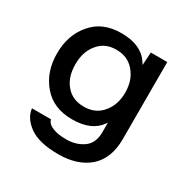

<svg xmlns="http://www.w3.org/2000/svg" viewBox="-146 -582 858 879"><g transform="rotate(30 283.5 -142.5)"><path d="M167 47.9H66.4C70.3 81.1 89.2 109.7 123 133.8C156.9 157.9 207.7 169.9 275.4 169.9C343.1 169.9 397.1 152.3 437.5 117.2C477.2 81.4 497.1 29.9 497.1 -37.1V-114.3V-205.1V-370.1V-445.3H410.2C408.1 -416.8 406.6 -394 405.8 -377.1C402.9 -382.1 399.8 -386.9 396.5 -391.6C367.8 -433.9 319 -455.1 250 -455.1C183.6 -455.1 132.2 -433.3 95.7 -389.6C58.6 -346.7 40 -292.6 40 -227.5C40 -162.4 58.6 -108.4 95.7 -65.4C132.2 -21.8 183.6 0 250 0C319 0 367.8 -21.2 396.5 -63.5C397.8 -65.4 399.1 -67.3 400.4 -69.2V-19.5C400.4 20.2 387.7 48.8 362.3 66.4C336.9 84 307.3 92.8 273.4 92.8C242.8 92.8 218.4 88.9 200.2 81.1C182 73.9 170.9 62.8 167 47.9ZM267.6 -377.9C308.6 -377.9 340.8 -363.6 364.3 -335C388.3 -307 400.4 -271.2 400.4 -227.5C400.4 -183.9 388.3 -148.1 364.3 -120.1C340.8 -91.5 308.6 -77.1 267.6 -77.1C227.2 -77.1 195.6 -90.8 172.9 -118.2C149.4 -144.9 137.7 -181.3 137.7 -227.5C137.7 -271.2 149.4 -307 172.9 -335C195.6 -363.6 227.2 -377.9 267.6 -377.9Z"/></g></svg>

Font: Helmet
Style: Regular
Weight: 400
Designer: Carl Enlund
Version: 1.0